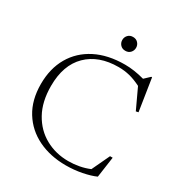

<svg xmlns="http://www.w3.org/2000/svg" viewBox="-196 -984 1068 1133"><g transform="rotate(30 338.0 -417.5)"><path d="M416 -19Q452.5 -19 489 -25.8Q525.5 -32.5 558.5 -46.5L615.5 -167.5H633.5L613.5 -27Q578 -11 524.8 -0.5Q471.5 10 415.5 10Q310 10 227 -30.2Q144 -70.5 96.5 -147.2Q49 -224 49 -333Q49 -438.5 94.2 -516.5Q139.5 -594.5 223.2 -637.2Q307 -680 423 -680Q484.5 -680 555.5 -660.5L592 -695H597.5L631.5 -476L615 -472.5L551 -609.5Q509 -630.5 473 -639.5Q437 -648.5 397 -648.5Q262.5 -648.5 184.5 -571.8Q106.5 -495 106.5 -353Q106.5 -245.5 148 -171Q189.5 -96.5 259.8 -57.8Q330 -19 416 -19ZM382 -751Q360.5 -751 347.8 -765Q335 -779 335 -798Q335 -817 347.8 -831Q360.5 -845 382 -845Q403.5 -845 416.2 -831Q429 -817 429 -798Q429 -779 416.2 -765Q403.5 -751 382 -751Z"/></g></svg>

Font: Newsreader Text Light
Style: Regular
Weight: 300
Designer: Hugues Gentile
Foundry: Production Type
Version: Version 1.002